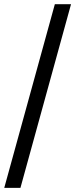

<svg xmlns="http://www.w3.org/2000/svg" viewBox="-38 -712 359 918"><path d="M-17.7 186.3 224.2 -691.9H301.6L59.7 186.3Z"/></svg>

Font: Playfair 5pt SemiExpanded Light
Style: Italic
Weight: 300
Width: 6
Italic angle: -15.6°
Designer: Claus Eggers Sørensen
Foundry: Claus Eggers Sørensen
Version: Version 2.203